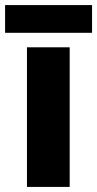

<svg xmlns="http://www.w3.org/2000/svg" viewBox="-33 -828 382 755"><path d="M241 -93H73V-642H241ZM329 -808V-699H-13V-808Z"/></svg>

Font: Noto Sans Telugu UI ExtraBold
Style: Regular
Weight: 800
Designer: Jelle Bosma - Monotype Design Team
Foundry: Monotype Imaging Inc.
Version: Version 2.005; ttfautohint (v1.8.4.7-5d5b)